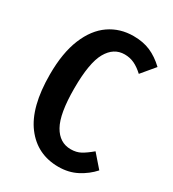

<svg xmlns="http://www.w3.org/2000/svg" viewBox="-175 -803 827 916"><g transform="rotate(30 238.0 -345.0)"><path d="M462 -634 401 -561Q375 -585 350.5 -596.5Q326 -608 297 -608Q237 -608 203 -548Q169 -488 169 -347Q169 -208 203 -147.5Q237 -87 299 -87Q330 -87 353 -99.5Q376 -112 407 -138L468 -68Q436 -32 391 -8.5Q346 15 290 15Q173 15 104 -76Q35 -167 35 -347Q35 -466 68 -546Q101 -626 158.5 -665.5Q216 -705 290 -705Q343 -705 383.5 -687.5Q424 -670 462 -634Z"/></g></svg>

Font: Fira Sans Extra Condensed Medium
Style: Regular
Weight: 500
Width: 1
Designer: Carrois Corporate & Edenspiekermann AG
Foundry: Carrois Corporate GbR & Edenspiekermann AG
Version: Version 4.203